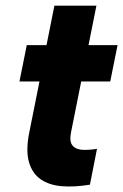

<svg xmlns="http://www.w3.org/2000/svg" viewBox="-20 -660 437 681"><path d="M145 -500 173 -640H322L294 -500H397L371 -371H268L232 -191Q225 -157 238 -143Q251 -129 275 -128.5Q299 -128 324 -132L299 -5Q245 4 200 0.5Q155 -3 124.5 -24Q94 -45 82.5 -86Q71 -127 84 -191L120 -371H49L75 -500Z"/></svg>

Font: Albert Sans ExtraBold
Style: Italic
Weight: 800
Italic angle: -11.25°
Designer: Andreas Rasmussen
Foundry: a.Foundry
Version: Version 1.025